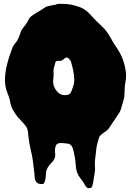

<svg xmlns="http://www.w3.org/2000/svg" viewBox="-20 -725 686 1006"><path d="M11 -263Q5 -288 6 -314.5Q7 -341 12.5 -367.5Q18 -394 26 -420Q34 -446 43 -469Q49 -486 60 -498.5Q71 -511 77 -526Q81 -534 83.5 -542.5Q86 -551 89 -559Q93 -569 100 -577.5Q107 -586 113 -594Q122 -606 128.5 -620Q135 -634 148 -643Q161 -652 174 -660Q187 -668 201 -676Q209 -681 215 -685.5Q221 -690 229 -692Q239 -695 249 -696.5Q259 -698 269 -700Q275 -702 280 -703.5Q285 -705 291 -705Q314 -705 333.5 -703.5Q353 -702 375 -695Q386 -692 396 -688.5Q406 -685 415 -680Q434 -669 449 -653L479 -621Q497 -603 516 -585Q535 -567 549 -545L571 -507Q582 -488 594 -471Q614 -441 625 -409.5Q636 -378 640 -343Q642 -320 637.5 -297Q633 -274 633 -251Q633 -235 631.5 -221Q630 -207 625 -193Q620 -178 616.5 -163Q613 -148 605 -134Q592 -114 578.5 -94.5Q565 -75 552 -55Q544 -43 532 -35.5Q520 -28 509 -18Q500 -11 497 2Q495 10 492.5 18.5Q490 27 488 35Q484 55 482.5 74.5Q481 94 478 113Q476 128 477.5 144Q479 160 477 175Q475 189 472.5 203Q470 217 468 231Q466 242 463 251.5Q460 261 446 261Q434 261 427.5 248.5Q421 236 414 226Q406 215 399 206Q392 197 386 183Q381 172 379 159.5Q377 147 376 133Q375 116 372.5 101Q370 86 366 69Q364 61 361 51.5Q358 42 352 36Q344 28 334 27.5Q324 27 313 25Q295 23 283.5 27Q272 31 269 51Q267 65 269 80.5Q271 96 264 109Q257 122 247 131Q237 140 230 153Q222 167 221.5 179Q221 191 219 205Q218 220 212 233Q210 238 204 239Q198 240 191 239Q184 238 178 235Q172 232 169 227Q162 216 161.5 201Q161 186 159 173Q156 144 152 116Q148 88 141 60Q133 27 129 -9Q127 -23 126 -36.5Q125 -50 116 -63Q106 -77 94 -89Q82 -101 71 -114Q59 -130 49.5 -146Q40 -162 35 -182L31 -202Q29 -212 25 -222Q22 -232 17.5 -242.5Q13 -253 11 -263ZM261 -337Q261 -323 259 -310Q257 -297 260 -283Q265 -260 283 -241.5Q301 -223 330 -227Q344 -229 349.5 -238Q355 -247 359 -260Q364 -273 367 -285.5Q370 -298 369 -312Q368 -324 366.5 -337Q365 -350 362 -363Q358 -377 354 -394.5Q350 -412 337 -421Q328 -427 320 -420Q312 -413 304 -408Q300 -406 296 -406H287Q274 -406 271.5 -401Q269 -396 267 -385Q265 -380 263.5 -374Q262 -368 261 -363Q260 -357 260.5 -350Q261 -343 261 -337Z"/></svg>

Font: Double Feature
Style: Regular
Weight: 400
Designer: David Shetterly
Foundry: David Shetterly
Version: Version 2.100 1997 initial release